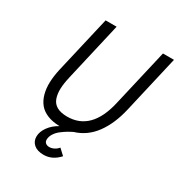

<svg xmlns="http://www.w3.org/2000/svg" viewBox="-207 -826 1089 1172"><g transform="rotate(30 337.5 -240.0)"><path d="M597.7 -689.9H675.3L582 -285.6Q556.6 -174.8 502.7 -101.3Q448.7 -27.8 365.2 -2.4Q346.7 6.3 329.6 16.6Q312.5 26.9 291.7 42.7Q271 58.6 258.3 79.1Q245.6 99.6 245.6 120.6Q245.6 135.7 255.9 143.8Q266.1 151.9 281.7 151.9Q297.9 151.9 314.5 143.6Q331.1 135.3 342.8 120.6L383.3 158.2Q336.4 210.4 274.9 210.4Q230.5 210.4 206.3 189.5Q182.1 168.5 182.1 135.3Q182.1 101.6 206.3 67.4Q230.5 33.2 272.5 9.8Q222.7 8.8 185.8 -6.3Q148.9 -21.5 127.4 -48.1Q106 -74.7 95.9 -112.1Q85.9 -149.4 87.4 -193.4Q88.9 -237.3 100.6 -289.1L193.4 -689.9H271L176.3 -278.8Q164.6 -228.5 163.3 -191.2Q162.1 -153.8 172.6 -124Q183.1 -94.2 210.7 -78.9Q238.3 -63.5 283.2 -63.5Q453.6 -63.5 504.4 -287.1Z"/></g></svg>

Font: HK Grotesk Italic
Style: Regular
Weight: 400
Italic angle: -13°
Designer: Alfredo Marco Pradil and Stefan Peev
Foundry: Hanken Design Co.
Version: Version 1.000;PS 001.000;hotconv 1.0.88;makeotf.lib2.5.64775